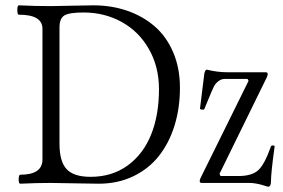

<svg xmlns="http://www.w3.org/2000/svg" viewBox="-20 -686 1062 720"><path d="M56.2 2.9Q49.8 2.9 50 -13.9Q50.3 -30.8 56.2 -30.8Q139.2 -30.8 139.2 -87.9V-578.1Q139.2 -630.9 50.8 -630.9Q44.9 -630.9 44.9 -648.4Q44.9 -666 50.8 -666Q110.8 -663.1 170.9 -663.1Q197.3 -663.1 250.5 -664.6Q303.7 -666 330.1 -666Q397.9 -666 456.8 -645.8Q515.6 -625.5 559.8 -587.4Q604 -549.3 629.4 -490Q654.8 -430.7 654.8 -356.9Q654.8 -280.3 634.3 -214.6Q613.8 -148.9 575.4 -100.6Q537.1 -52.2 479.2 -24.7Q421.4 2.9 350.1 2.9Q320.3 2.9 261 1.5Q201.7 0 170.9 0Q113.3 0 56.2 2.9ZM319.8 -22.9Q400.4 -22.9 459 -65.7Q517.6 -108.4 546.9 -181.9Q576.2 -255.4 576.2 -351.1Q576.2 -435.5 538.6 -501.7Q501 -567.9 436.5 -603.5Q372.1 -639.2 293 -639.2Q239.3 -639.2 221.2 -627.9Q203.1 -616.7 203.1 -583V-147Q203.1 -80.1 230 -51.5Q256.8 -22.9 319.8 -22.9ZM984.9 14.2Q983.9 14.2 980.2 12.9Q976.6 11.7 969.2 9.5Q961.9 7.3 957 5.9Q933.1 0 915 0H735.8Q729 0 729 -6.8Q729 -12.2 731.9 -18.1L912.1 -382.8L908.2 -390.1H823.2Q802.2 -390.1 785.2 -367.2Q779.3 -358.4 746.1 -276.9Q745.1 -273.9 737.5 -274.9Q730 -275.9 730 -278.8L746.1 -409.2Q749 -424.8 755.9 -424.8Q794.4 -415 834 -415H976.1Q983.9 -415 983.9 -408.2Q983.9 -404.3 981 -397L803.2 -34.2L807.1 -25.9H874Q924.3 -25.9 948.2 -47.6Q972.2 -69.3 996.1 -137.2Q997.1 -139.6 1000.7 -140.4Q1004.4 -141.1 1007.3 -139.9Q1010.3 -138.7 1009.8 -136.2Q996.1 -37.6 996.1 -4.9Q996.1 14.2 984.9 14.2Z"/></svg>

Font: Junicode SmCond Light
Style: Regular
Weight: 300
Width: 4
Designer: Peter S. Baker
Version: Version 2.206